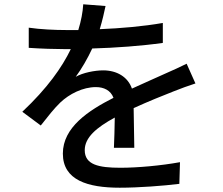

<svg xmlns="http://www.w3.org/2000/svg" viewBox="-20 -824 1040 895"><path d="M891 -435 850 -527C818 -511 789 -498 755 -483C708 -461 657 -440 595 -411C576 -466 524 -496 461 -496C422 -496 366 -485 333 -466C361 -504 388 -551 410 -598C518 -601 641 -610 739 -624V-717C648 -701 543 -692 445 -688C458 -731 466 -768 472 -796L368 -804C366 -768 358 -726 345 -684H286C238 -684 167 -687 114 -695V-601C170 -597 239 -595 281 -595H310C269 -510 201 -413 84 -303L170 -239C203 -281 232 -318 261 -346C303 -386 366 -418 427 -418C464 -418 496 -403 509 -368C393 -309 273 -231 273 -108C273 16 389 51 538 51C628 51 744 42 816 33L819 -68C731 -52 622 -42 541 -42C440 -42 375 -56 375 -124C375 -183 429 -229 515 -276C514 -227 513 -170 511 -135H606L603 -320C673 -352 738 -378 789 -398C819 -410 862 -426 891 -435Z"/></svg>

Font: Noto Sans CJK SC Medium
Style: Regular
Weight: 500
Designer: Ryoko NISHIZUKA 西塚涼子 (kana, bopomofo & ideographs); Paul D. Hunt (Latin, Greek & Cyrillic); Sandoll Communications 산돌커뮤니
Foundry: Adobe
Version: Version 2.004;hotconv 1.0.118;makeotfexe 2.5.65603